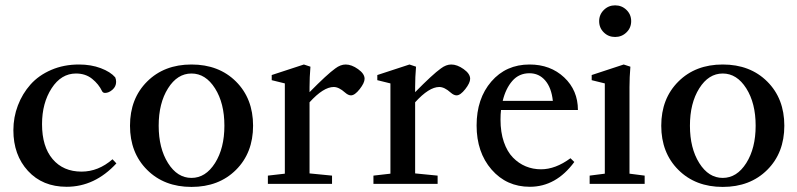

<svg xmlns="http://www.w3.org/2000/svg" viewBox="-20 -698 3028 729"><path d="M232.9 11.2Q141.6 11.2 86.2 -49.1Q30.8 -109.4 30.8 -203.6Q30.8 -252.9 47.9 -297.6Q64.9 -342.3 95.9 -377.2Q127 -412.1 174.6 -432.6Q222.2 -453.1 279.8 -453.1Q325.7 -453.1 362.5 -439.2Q399.4 -425.3 417.5 -404.3Q420.9 -396.5 420.9 -387.2Q420.9 -369.6 407 -357.4Q393.1 -345.2 378.9 -345.2Q371.1 -345.2 367.7 -351.6Q355 -378.4 329.8 -398.7Q304.7 -418.9 268.6 -418.9Q212.4 -418.9 176 -362.8Q139.6 -306.6 139.6 -226.6Q139.6 -141.1 179.9 -93.8Q220.2 -46.4 289.6 -46.4Q353.5 -46.4 407.2 -93.3L421.9 -77.6Q339.8 11.2 232.9 11.2Z M707 11.7Q603.5 11.7 538.6 -53Q473.6 -117.7 473.6 -220.7Q473.6 -323.7 538.6 -388.4Q603.5 -453.1 707 -453.1Q811 -453.1 876 -388.4Q940.9 -323.7 940.9 -220.7Q940.9 -117.7 876 -53Q811 11.7 707 11.7ZM617.9 -78.9Q653.3 -22.5 707 -22.5Q760.7 -22.5 796.4 -78.9Q832 -135.3 832 -220.7Q832 -306.2 796.4 -362.5Q760.7 -418.9 707 -418.9Q653.3 -418.9 617.9 -362.5Q582.5 -306.2 582.5 -220.7Q582.5 -135.3 617.9 -78.9Z M997.1 0V-31.2L1061.5 -38.6V-381.3L1011.7 -393.6V-413.1L1133.8 -453.1L1158.7 -444.8Q1155.3 -404.8 1155.3 -367.2V-348.1Q1222.2 -416 1252.9 -438Q1272.9 -453.1 1292.5 -453.1Q1314.9 -453.1 1339.6 -435.5Q1364.3 -418 1364.3 -398.9Q1364.3 -383.3 1345.7 -359.6Q1327.1 -335.9 1312.5 -335.9Q1302.2 -335.9 1290 -346.7Q1266.6 -367.7 1247.1 -367.7Q1208 -367.7 1155.3 -309.6V-39.6L1240.7 -31.2V0Z M1397.9 0V-31.2L1462.4 -38.6V-381.3L1412.6 -393.6V-413.1L1534.7 -453.1L1559.6 -444.8Q1556.2 -404.8 1556.2 -367.2V-348.1Q1623 -416 1653.8 -438Q1673.8 -453.1 1693.4 -453.1Q1715.8 -453.1 1740.5 -435.5Q1765.1 -418 1765.1 -398.9Q1765.1 -383.3 1746.6 -359.6Q1728 -335.9 1713.4 -335.9Q1703.1 -335.9 1690.9 -346.7Q1667.5 -367.7 1647.9 -367.7Q1608.9 -367.7 1556.2 -309.6V-39.6L1641.6 -31.2V0Z M1991.7 11.2Q1903.3 11.2 1846.4 -54.2Q1789.6 -119.6 1789.6 -221.7Q1789.6 -323.7 1845.5 -388.4Q1901.4 -453.1 1990.7 -453.1Q2069.8 -453.1 2122.1 -404.1Q2174.3 -355 2174.3 -280.3H1882.3Q1880.4 -264.2 1880.4 -243.7Q1880.4 -195.8 1893.1 -158.9Q1905.8 -122.1 1927.5 -99.9Q1949.2 -77.6 1976.3 -66.4Q2003.4 -55.2 2034.2 -55.2Q2088.9 -55.2 2146 -97.2L2160.6 -83Q2091.3 11.2 1991.7 11.2ZM1990.2 -419.9Q1950.7 -419.9 1925.3 -390.9Q1899.9 -361.8 1888.7 -314.9H2079.1Q2073.7 -365.2 2050 -392.6Q2026.4 -419.9 1990.2 -419.9Z M2254.9 -617.7Q2254.9 -642.6 2272.7 -660.2Q2290.5 -677.7 2315.4 -677.7Q2340.8 -677.7 2358.6 -660.4Q2376.5 -643.1 2376.5 -617.7Q2376.5 -592.3 2358.6 -575Q2340.8 -557.6 2315.4 -557.6Q2290 -557.6 2272.5 -575Q2254.9 -592.3 2254.9 -617.7ZM2218.8 0V-31.2L2276.4 -38.6V-381.3L2226.6 -393.6V-413.1L2348.1 -453.1L2373.5 -444.8Q2370.1 -404.8 2370.1 -367.2V-38.6L2427.7 -31.2V0Z M2724.1 11.7Q2620.6 11.7 2555.7 -53Q2490.7 -117.7 2490.7 -220.7Q2490.7 -323.7 2555.7 -388.4Q2620.6 -453.1 2724.1 -453.1Q2828.1 -453.1 2893.1 -388.4Q2958 -323.7 2958 -220.7Q2958 -117.7 2893.1 -53Q2828.1 11.7 2724.1 11.7ZM2635 -78.9Q2670.4 -22.5 2724.1 -22.5Q2777.8 -22.5 2813.5 -78.9Q2849.1 -135.3 2849.1 -220.7Q2849.1 -306.2 2813.5 -362.5Q2777.8 -418.9 2724.1 -418.9Q2670.4 -418.9 2635 -362.5Q2599.6 -306.2 2599.6 -220.7Q2599.6 -135.3 2635 -78.9Z"/></svg>

Font: Elstob 10pt Medium
Style: Regular
Weight: 500
Designer: Peter S. Baker
Version: Version 1.015